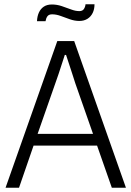

<svg xmlns="http://www.w3.org/2000/svg" viewBox="-20 -878 615 898"><path d="M6 0 248 -686H327L569 0H503L434 -197H137L69 0ZM156 -252H415L332 -489Q329 -499 324 -514Q319 -529 313 -548Q307 -567 300.5 -586Q294 -605 289 -621H283Q277 -603 269.5 -579.5Q262 -556 254 -532Q246 -508 239 -489ZM153 -779Q154 -802 162 -819.5Q170 -837 185 -847Q200 -857 223 -857Q246 -857 268.5 -849.5Q291 -842 312 -834Q333 -826 351 -826Q366 -826 372.5 -836Q379 -846 380 -858H422Q422 -835 413.5 -817.5Q405 -800 389 -790Q373 -780 351 -780Q329 -780 306.5 -788Q284 -796 263.5 -803.5Q243 -811 224 -811Q208 -811 201.5 -801.5Q195 -792 193 -779Z"/></svg>

Font: Archivo SemiCondensed ExtraLight
Style: Regular
Weight: 250
Width: 4
Designer: Hector Gatti
Foundry: Omnibus-Type
Version: Version 2.001